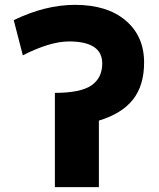

<svg xmlns="http://www.w3.org/2000/svg" viewBox="-20 -762 648 784"><path d="M286.1 -742.2Q418 -742.2 493.2 -678.2Q568.4 -614.3 568.4 -506.8Q568.4 -413.1 522.9 -355.5Q477.5 -297.9 383.8 -269.5V2H204.1V-382.8Q308.6 -382.8 353 -413.1Q397.5 -443.4 397.5 -502.9Q397.5 -592.8 261.7 -592.8Q184.6 -592.8 73.2 -536.1L36.1 -679.7Q165 -742.2 286.1 -742.2Z"/></svg>

Font: Gen Shin Gothic Heavy
Style: Bold
Weight: 900
Designer: [Source Han Sans]
Ryoko NISHIZUKA  (kana & ideographs); Paul D. Hunt (Latin, Greek & Cyrillic); Wenlong ZHANG  (bopomofo
Version: Version 1.002.20150607